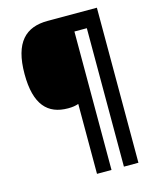

<svg xmlns="http://www.w3.org/2000/svg" viewBox="-129 -940 856 1061"><g transform="rotate(-15 299.0 -409.5)"><path d="M529 34V-853H247C122 -853 48 -784 48 -602C48 -426 116 -357 232 -357C257 -357 275 -360 292 -366V34H375V-758H446V34Z"/></g></svg>

Font: Noto Sans Kannada UI SemiCondensed ExtraBold
Style: Regular
Weight: 800
Width: 4
Designer: Jelle Bosma - Monotype Design Team
Foundry: Monotype Imaging Inc.
Version: Version 2.005